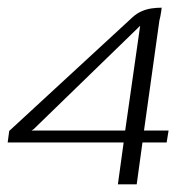

<svg xmlns="http://www.w3.org/2000/svg" viewBox="-22 -480 503 500"><path d="M285 0 300 -109H-2L2 -139L323 -435Q334 -445 346.5 -450.5Q359 -456 372 -458Q385 -460 399 -460Q399 -459 398 -451.5Q397 -444 395.5 -437Q394 -430 393 -426L353 -140H417L412 -109H349L334 0ZM60 -140H304L343 -413L339 -409L66 -144Z"/></svg>

Font: Genos Thin Light
Style: Italic
Weight: 300
Italic angle: -8°
Version: Version 1.010